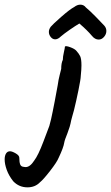

<svg xmlns="http://www.w3.org/2000/svg" viewBox="-107 -574 477 825"><path d="M11 231Q-25 231 -50 205Q-69 181 -78 156Q-87 131 -87 111Q-87 95 -81 85.5Q-75 76 -64 76Q-55 76 -39.5 85Q-24 94 -24 104Q-24 122 -20.5 132Q-17 142 -5 143Q-2 144 3 144Q22 144 40 116Q57 94 79.5 34.5Q102 -25 105 -33Q113 -61 119.5 -95Q126 -129 128 -138L141 -208Q144 -231 149.5 -252Q155 -273 156 -278Q156 -303 163 -317Q163 -330 167.5 -349.5Q172 -369 172 -374Q176 -378 194 -371.5Q212 -365 220 -357Q232 -344 237.5 -332.5Q243 -321 243 -293Q243 -276 240 -247Q240 -235 230 -186Q220 -137 211 -101Q206 -82 204 -76Q198 -55 196 -43Q195 -35 183 -2Q171 27 169 39Q166 60 145 104Q138 122 108.5 160Q79 198 65 209Q44 231 11 231ZM130 -405Q119 -405 111 -415Q103 -425 103 -437Q103 -448 111 -459Q119 -469 156 -501.5Q193 -534 212 -544Q225 -554 238 -554Q253 -554 262 -542Q278 -529 304 -502.5Q330 -476 341 -464Q350 -454 350 -441Q350 -427 340 -415.5Q330 -404 317 -404Q301 -404 288 -420Q268 -444 234 -473Q217 -463 192.5 -446Q168 -429 154 -417Q142 -405 130 -405Z"/></svg>

Font: Caveat
Style: Bold
Weight: 700
Designer: Pablo Impallari
Foundry: Pablo Impallari
Version: Version 1.500; ttfautohint (v1.6)